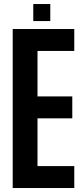

<svg xmlns="http://www.w3.org/2000/svg" viewBox="-20 -946 416 966"><path d="M43.9 0V-800H353.7V-689.7H168.7V-460.9H343.7V-350.6H168.7V-110.3H353.7V0ZM147.4 -840V-925.7H233V-840Z"/></svg>

Font: Big Shoulders Display SC Thin
Style: Regular
Weight: 100
Designer: Patric King
Foundry: XO Type Co
Version: Version 2.002